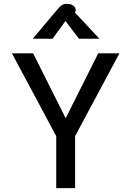

<svg xmlns="http://www.w3.org/2000/svg" viewBox="-20 -977 682 997"><path d="M272 -270 42 -700H152L321 -363L490 -700H600L370 -270V0H272ZM279 -929Q292 -945 302 -951Q312 -957 327 -957Q353 -957 365 -944Q377 -931 372 -918L369 -912L496 -776H390L320 -868L253 -776H150Z"/></svg>

Font: Niramit Medium
Style: Regular
Weight: 500
Designer: Katatrad Aksorn Co.,Ltd.
Foundry: Cadson Demak Co.,Ltd.
Version: Version 1.000; ttfautohint (v1.6)